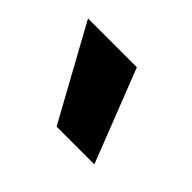

<svg xmlns="http://www.w3.org/2000/svg" viewBox="-61 -894 428 428"><g transform="rotate(45 152.5 -680.0)"><path d="M139 -570 18 -790H172L258 -570Z"/></g></svg>

Font: M PLUS 2 SemiBold
Style: Regular
Weight: 600
Designer: Coji Morishita
Foundry: UNDERFOREST DESIGN
Version: Version 1.001